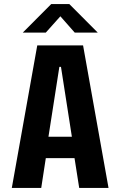

<svg xmlns="http://www.w3.org/2000/svg" viewBox="-20 -923 590 943"><path d="M513 0H369L346 -146.5H205L182.5 0H38L163 -700H388ZM271.5 -594.5 218 -251.5H333L279.5 -594.5ZM92 -763 231.5 -903H320.5L460 -763H347L276.5 -843L205 -763Z"/></svg>

Font: Trispace SemiCondensed SemiBold
Style: Regular
Weight: 600
Width: 4
Designer: Tyler Finck
Foundry: Etcetera Type Company
Version: Version 1.210; ttfautohint (v1.8.3)